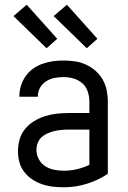

<svg xmlns="http://www.w3.org/2000/svg" viewBox="-20 -784 540 812"><path d="M251 8Q228 8 204.5 5.5Q181 3 159 -4.5Q137 -12 117 -25Q97 -38 82.5 -57Q68 -76 62 -98.5Q56 -121 56 -145Q56 -170 63 -194.5Q70 -219 86 -238.5Q102 -258 124 -271.5Q146 -285 169.5 -292.5Q193 -300 218 -303Q243 -306 269 -306H358V-355Q358 -376 351 -397Q344 -418 328 -432Q312 -446 291 -452Q270 -458 249 -458Q230 -458 211 -454.5Q192 -451 175.5 -440.5Q159 -430 149.5 -413Q140 -396 140 -377V-375H62V-378Q62 -401 69 -422.5Q76 -444 89 -462.5Q102 -481 120.5 -494Q139 -507 160.5 -514.5Q182 -522 204 -525Q226 -528 249 -528Q273 -528 297 -524.5Q321 -521 343 -511Q365 -501 383.5 -485Q402 -469 414 -448Q426 -427 431 -403Q436 -379 436 -355V-49Q396 -22 348 -7Q300 8 251 8ZM251 -62Q279 -62 306 -68.5Q333 -75 358 -87V-236H269Q254 -236 239 -234.5Q224 -233 209.5 -229.5Q195 -226 181 -220Q167 -214 156 -204Q145 -194 139.5 -179.5Q134 -165 134 -150Q134 -130 144 -111Q154 -92 171.5 -81Q189 -70 209.5 -66Q230 -62 251 -62ZM347 -580 207 -716 263 -764 392 -620ZM177 -580 37 -716 93 -764 222 -620Z"/></svg>

Font: Moesevka
Style: Regular
Weight: 400
Monospace: yes
Designer: Belleve Invis
Foundry: Belleve Invis
Version: Version 32.5.0; ttfautohint (v1.8.4)